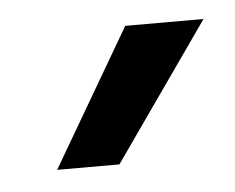

<svg xmlns="http://www.w3.org/2000/svg" viewBox="-28 -780 263 215"><g transform="rotate(-5 103.5 -673.0)"><path d="M119 -750H207L99 -596H29Z"/></g></svg>

Font: Oakes Grotesk
Style: Regular
Weight: 400
Designer: Samuel Oakes
Foundry: Samuel Oakes
Version: Version 1.000;PS 001.000;hotconv 1.0.88;makeotf.lib2.5.64775